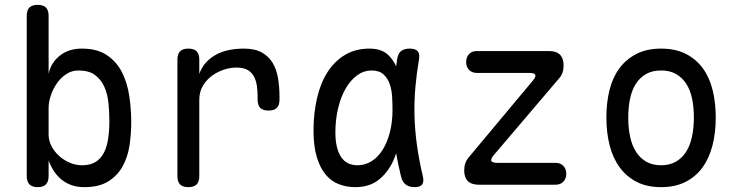

<svg xmlns="http://www.w3.org/2000/svg" viewBox="-20 -760 3040 790"><path d="M135 10Q112 10 101 -1.5Q90 -13 90 -36V-695Q90 -718 101 -729Q112 -740 135 -740Q158 -740 169 -729Q180 -718 180 -695V-456Q189 -501 225.5 -530.5Q262 -560 317 -560Q380 -560 420 -533Q460 -506 482 -462.5Q504 -419 512 -364.5Q520 -310 520 -256Q520 -210 513 -162.5Q506 -115 485 -76.5Q464 -38 426 -14Q388 10 327 10Q298 10 275 2Q252 -6 234 -20.5Q216 -35 202.5 -55Q189 -75 180 -100V-36Q180 -13 169 -1.5Q158 10 135 10ZM318 -80Q351 -80 373 -93.5Q395 -107 407.5 -131.5Q420 -156 425 -189.5Q430 -223 430 -262Q430 -300 426 -337.5Q422 -375 408.5 -404.5Q395 -434 370 -452Q345 -470 302 -470Q275 -470 252.5 -455Q230 -440 214 -417Q198 -394 189 -367Q180 -340 180 -316V-206Q180 -182 191.5 -159.5Q203 -137 222 -119.5Q241 -102 266 -91Q291 -80 318 -80Z M755 10Q732 10 721 -1Q710 -12 710 -35V-515Q710 -538 721 -549Q732 -560 755 -560Q778 -560 789 -549Q800 -538 800 -515V-456Q817 -504 863.5 -532Q910 -560 984 -560Q1029 -560 1057.5 -544Q1086 -528 1102 -501Q1118 -474 1124 -438Q1130 -402 1130 -362V-350Q1130 -327 1119 -316Q1108 -305 1085 -305Q1062 -305 1051 -316Q1040 -327 1040 -350V-362Q1040 -385 1037 -406.5Q1034 -428 1025 -445Q1016 -462 999 -472Q982 -482 953 -482Q927 -482 900 -473Q873 -464 850.5 -447Q828 -430 814 -405.5Q800 -381 800 -350V-35Q800 -12 789 -1Q778 10 755 10Z M1442 10Q1406 10 1374.5 -2Q1343 -14 1320 -41.5Q1297 -69 1283.5 -113.5Q1270 -158 1270 -224Q1270 -293 1284 -354.5Q1298 -416 1326.5 -461.5Q1355 -507 1398.5 -533.5Q1442 -560 1500 -560Q1548 -560 1575 -536Q1597 -516 1610 -487Q1612 -502 1614 -516Q1618 -541 1631 -550.5Q1644 -560 1665 -560Q1689 -560 1698.5 -549.5Q1708 -539 1704 -516Q1694 -457 1689 -399.5Q1684 -342 1685.5 -283.5Q1687 -225 1695.5 -163.5Q1704 -102 1720 -34Q1725 -12 1717 -1Q1709 10 1686 10Q1663 10 1649 -1Q1635 -12 1630 -34Q1618 -83 1610 -129Q1604 -111 1596 -94Q1574 -48 1536.5 -19Q1499 10 1442 10ZM1451 -80Q1482 -80 1508.5 -96.5Q1535 -113 1554 -143Q1573 -173 1584 -215Q1595 -257 1595 -308Q1595 -332 1593.5 -360.5Q1592 -389 1584 -413Q1576 -437 1558.5 -453.5Q1541 -470 1508 -470Q1477 -470 1450 -450.5Q1423 -431 1403 -397Q1383 -363 1371.5 -316Q1360 -269 1360 -215Q1360 -151 1382.5 -115.5Q1405 -80 1451 -80Z M1950 0Q1920 0 1905 -15Q1890 -30 1890 -59Q1890 -75 1894.5 -88Q1899 -101 1909 -113L2173 -429Q2178 -435 2180.5 -439.5Q2183 -444 2183 -448Q2183 -454 2177 -457Q2171 -460 2158 -460H1942Q1922 -460 1910 -472.5Q1898 -485 1898 -505Q1898 -525 1910 -537.5Q1922 -550 1942 -550H2239Q2269 -550 2284 -535Q2299 -520 2299 -491Q2299 -475 2294.5 -461.5Q2290 -448 2280 -437L2011 -121Q2006 -115 2003.5 -110Q2001 -105 2001 -101Q2001 -96 2007 -93Q2013 -90 2025 -90H2266Q2286 -90 2298 -77.5Q2310 -65 2310 -45Q2310 -25 2298 -12.5Q2286 0 2266 0Z M2700 10Q2642 10 2600 -11.5Q2558 -33 2530 -71Q2502 -109 2488.5 -161.5Q2475 -214 2475 -276Q2475 -338 2488 -390Q2501 -442 2529 -479.5Q2557 -517 2599.5 -538.5Q2642 -560 2700 -560Q2759 -560 2801.5 -538.5Q2844 -517 2871.5 -479.5Q2899 -442 2912 -390Q2925 -338 2925 -276Q2925 -214 2911.5 -161.5Q2898 -109 2870.5 -71Q2843 -33 2800.5 -11.5Q2758 10 2700 10ZM2700 -80Q2735 -80 2760.5 -94.5Q2786 -109 2802.5 -134.5Q2819 -160 2827 -196.5Q2835 -233 2835 -276Q2835 -319 2827.5 -354.5Q2820 -390 2803.5 -415.5Q2787 -441 2761.5 -455.5Q2736 -470 2700 -470Q2664 -470 2638.5 -455.5Q2613 -441 2596.5 -415.5Q2580 -390 2572.5 -354Q2565 -318 2565 -275Q2565 -232 2573 -196Q2581 -160 2597.5 -134.5Q2614 -109 2639.5 -94.5Q2665 -80 2700 -80Z"/></svg>

Font: Maple Mono NF
Style: Regular
Weight: 400
Monospace: yes
Designer: subframe7536
Version: Version 7.000